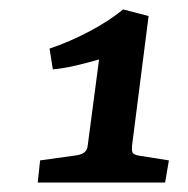

<svg xmlns="http://www.w3.org/2000/svg" viewBox="-20 -716 398 407"><path d="M260 -408Q259 -400 260.5 -394Q262 -388 275 -386L338 -376L330 -329H60L65 -376L144 -387Q154 -389 159.5 -393.5Q165 -398 166 -408L190 -590Q166 -583 140.5 -577Q115 -571 92 -569L85 -613Q127 -627 169.5 -649.5Q212 -672 241 -696L295 -682Z"/></svg>

Font: Yrsa
Style: Italic
Weight: 400
Italic angle: -7.10001°
Designer: Anna Giedrys (Yrsa+Rasa design), David Brezina (Yrsa art-direction, Rasa art-direction, design)
Foundry: Rosetta Type Foundry
Version: Version 2.004